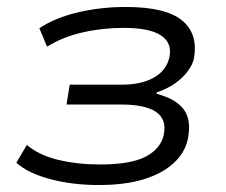

<svg xmlns="http://www.w3.org/2000/svg" viewBox="-20 -523 649 551"><path d="M263 8Q188 8 124 -9Q60 -26 27 -56L57 -107Q93 -77 148 -64Q203 -51 267 -51Q355 -51 398 -73.5Q441 -96 450 -136Q459 -181 427.5 -202Q396 -223 329 -223H171L180 -280H330Q385 -280 421 -300Q457 -320 466 -358Q475 -399 442.5 -421Q410 -443 335 -443Q274 -443 217 -430Q160 -417 115 -389L93 -442Q138 -472 203.5 -487.5Q269 -503 341 -503Q456 -503 503 -464Q550 -425 536 -353Q532 -336 518 -317.5Q504 -299 482 -283.5Q460 -268 430 -258L429 -254Q486 -239 508 -208Q530 -177 519 -124Q511 -85 478.5 -55Q446 -25 392.5 -8.5Q339 8 263 8Z"/></svg>

Font: Nunito Sans 7pt SemiExpanded Light
Style: Italic
Weight: 300
Width: 6
Italic angle: -9°
Designer: Vernon Adams
Foundry: Vernon Adams
Version: Version 3.101;gftools[0.9.27]